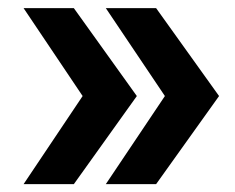

<svg xmlns="http://www.w3.org/2000/svg" viewBox="-20 -538 588 481"><path d="M371.1 -76.7 528.8 -297.4 371.1 -517.6H245.1L393.1 -297.4L245.1 -76.7ZM39.1 -76.7H165L322.8 -297.4L165 -517.6H39.1L187 -297.4Z"/></svg>

Font: Faust Sans Bold
Style: Regular
Weight: 700
Designer: Andreas Faust
Version: Version 1.003;Glyphs 3.1.2 (3151)